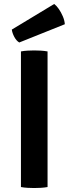

<svg xmlns="http://www.w3.org/2000/svg" viewBox="-20 -942 346 967"><path d="M85.5 -683Q100.5 -686 119.8 -687Q139 -688 152 -688Q166.5 -688 184.8 -687Q203 -686 219.5 -683V0Q203 3 184.8 4Q166.5 5 152 5Q139 5 119.8 4Q100.5 3 85.5 0ZM253 -922Q264.5 -913.5 276 -897Q287.5 -880.5 296.2 -860.2Q305 -840 306.5 -820L77 -728Q62.5 -736.5 52 -756.2Q41.5 -776 39.5 -793Z"/></svg>

Font: Signika SemiBold
Style: Regular
Weight: 600
Designer: Anna Giedry
Foundry: Anna Giedry
Version: Version 2.001